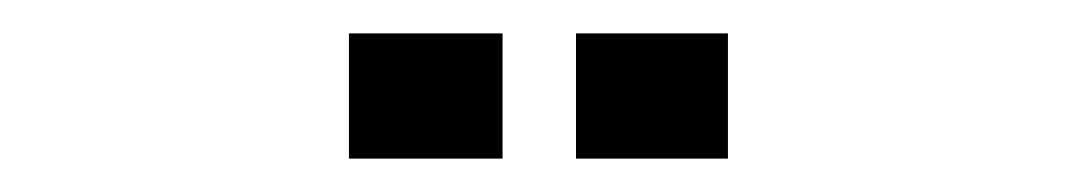

<svg xmlns="http://www.w3.org/2000/svg" viewBox="-20 -712 640 115"><path d="M325 -617V-692H416V-617ZM189 -617V-692H281V-617Z"/></svg>

Font: Foldit Medium
Style: Regular
Weight: 500
Version: Version 1.003